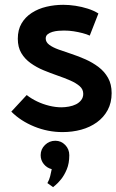

<svg xmlns="http://www.w3.org/2000/svg" viewBox="-20 -534 484 798"><path d="M177 227 201 244Q200 244 210 236Q220 228 233.5 211.5Q247 195 257.5 170Q268 145 268 111Q268 86 251 68.5Q234 51 210 51Q185 51 167 68.5Q149 86 149 111Q149 132 162 148Q175 164 195 169Q192 184 188.5 198.5Q185 213 177 227ZM353 -386 389 -478Q370 -490 345 -498Q320 -506 293.5 -510Q267 -514 243 -514Q207 -514 173 -506Q139 -498 112 -480.5Q85 -463 69.5 -436.5Q54 -410 54 -373Q54 -338 68.5 -313.5Q83 -289 107.5 -271.5Q132 -254 161 -242Q190 -230 219 -220Q248 -210 272 -199.5Q296 -189 311 -176Q326 -163 326 -144Q326 -129 317.5 -118Q309 -107 296 -100.5Q283 -94 266.5 -91Q250 -88 235 -88Q211 -88 184.5 -94.5Q158 -101 134 -112.5Q110 -124 91 -139L27 -70Q66 -31 122.5 -8Q179 15 240 15Q281 15 317.5 5Q354 -5 382.5 -25.5Q411 -46 427.5 -76.5Q444 -107 444 -147Q444 -184 429 -210.5Q414 -237 389.5 -255.5Q365 -274 336 -287Q307 -300 278 -309.5Q249 -319 224 -328Q199 -337 184.5 -348Q170 -359 170 -374Q170 -385 178 -391.5Q186 -398 198 -401.5Q210 -405 222.5 -406Q235 -407 246 -407Q267 -407 286 -404Q305 -401 322.5 -396.5Q340 -392 353 -386Z"/></svg>

Font: Advent Pro Expanded
Style: Bold
Weight: 700
Width: 7
Designer: VivaRado, Andreas Kalpakidis
Foundry: VivaRado, Andreas Kalpakidis
Version: Version 3.000